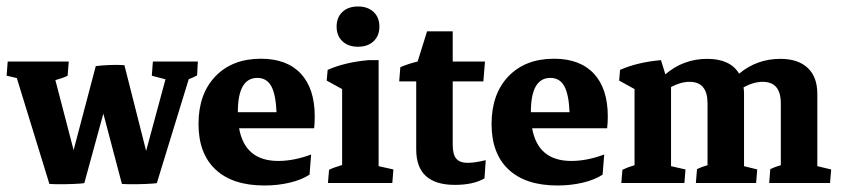

<svg xmlns="http://www.w3.org/2000/svg" viewBox="-20 -568 2616 596"><path d="M133.3 2.9 32.2 -325.7 0.5 -333 3.9 -377H193.4L189.9 -333Q182.6 -329.1 172.6 -325.7Q162.6 -322.3 151.9 -319.3L208.5 -102.1L277.3 -362.8Q295.4 -365.2 320.6 -366.2Q345.7 -367.2 366.2 -365.7L433.6 -99.6L493.7 -321.8L451.2 -333L454.6 -377H594.2L591.8 -334Q581.1 -327.6 565.9 -322.3L466.8 0.5Q457 2 435.5 2.9Q414.1 3.9 392.1 3.9Q370.1 3.9 358.4 2.9L300.8 -215.3L241.7 0.5Q231.9 2 210.4 2.9Q189 3.9 167 3.9Q145 3.9 133.3 2.9Z M800.8 7.8Q702.1 7.8 649.2 -41.7Q596.2 -91.3 596.2 -183.1Q596.2 -276.4 648.7 -331.1Q701.2 -385.7 790 -385.7Q870.6 -385.7 913.8 -339.4Q957 -293 957 -206.5Q957 -199.2 956.5 -188Q956.1 -176.8 955.1 -169.9H722.2Q740.2 -68.4 843.8 -68.4Q892.6 -68.4 945.8 -88.4L940.9 -25.9Q916.5 -9.8 879.4 -1Q842.3 7.8 800.8 7.8ZM718.3 -220.2V-219.7H838.4Q835.9 -275.9 821.8 -301Q807.6 -326.2 778.8 -326.2Q718.3 -326.2 718.3 -220.2Z M998 0 1001.5 -41Q1017.6 -48.8 1042 -55.7V-291.5L994.1 -317.9L997.1 -351.1Q1051.3 -375 1124 -381.3H1155.3V-52.2L1201.2 -42L1197.8 0ZM1091.3 -422.9Q1061 -422.9 1043 -439.9Q1024.9 -457 1024.9 -485.4Q1024.9 -514.2 1043 -531Q1061 -547.9 1091.3 -547.9Q1121.6 -547.9 1139.6 -531Q1157.7 -514.2 1157.7 -485.4Q1157.7 -457 1139.6 -439.9Q1121.6 -422.9 1091.3 -422.9Z M1392.1 5.9Q1272 5.9 1272 -104V-315.4H1219.2L1222.7 -359.4Q1247.1 -370.1 1276.4 -377L1305.7 -470.7H1385.3V-377H1485.4L1480.5 -315.4H1385.3V-118.7Q1385.3 -88.9 1396.2 -75.7Q1407.2 -62.5 1431.6 -62.5Q1453.6 -62.5 1487.8 -70.8L1483.9 -14.2Q1449.2 5.9 1392.1 5.9Z M1710.4 7.8Q1611.8 7.8 1558.8 -41.7Q1505.9 -91.3 1505.9 -183.1Q1505.9 -276.4 1558.3 -331.1Q1610.8 -385.7 1699.7 -385.7Q1780.3 -385.7 1823.5 -339.4Q1866.7 -293 1866.7 -206.5Q1866.7 -199.2 1866.2 -188Q1865.7 -176.8 1864.7 -169.9H1631.8Q1649.9 -68.4 1753.4 -68.4Q1802.2 -68.4 1855.5 -88.4L1850.6 -25.9Q1826.2 -9.8 1789.1 -1Q1752 7.8 1710.4 7.8ZM1627.9 -220.2V-219.7H1748Q1745.6 -275.9 1731.4 -301Q1717.3 -326.2 1688.5 -326.2Q1627.9 -326.2 1627.9 -220.2Z M1908.7 0 1912.1 -41Q1929.2 -49.3 1949.7 -55.2V-291.5L1901.9 -317.9L1904.8 -351.1Q1959 -375 2031.7 -381.3L2045.4 -337.4Q2101.6 -385.3 2175.3 -385.3Q2246.6 -385.3 2274.4 -339.4Q2329.6 -385.3 2402.3 -385.3Q2457.5 -385.3 2487.3 -357.2Q2517.1 -329.1 2517.1 -276.9V-52.2L2560.1 -42L2556.6 0H2367.7L2371.1 -43Q2384.8 -49.8 2403.8 -55.2V-247.1Q2403.8 -314 2347.7 -314Q2319.3 -314 2288.1 -296.9Q2289.6 -287.6 2289.6 -276.9V-52.2L2330.6 -42L2327.1 0H2140.1L2143.6 -43Q2157.2 -49.8 2176.3 -55.2V-247.1Q2176.3 -314 2120.6 -314Q2093.3 -314 2063 -297.9V-52.2L2107.9 -42L2104.5 0Z"/></svg>

Font: Markazi Text
Style: Bold
Weight: 700
Designer: Borna Izadpanah (Arabic designer), Fiona Ross (Arabic design director) and Florian Runge (Latin designer)
Foundry: Borna Izadpanah and Florian Runge
Version: Version 1.001; ttfautohint (v1.8.3)